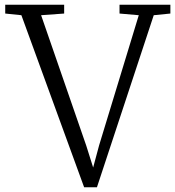

<svg xmlns="http://www.w3.org/2000/svg" viewBox="-20 -778 737 808"><path d="M2 -721V-758H250V-721L153 -714L343 -165L372 -73L397 -166L564 -714L483 -721V-758H697V-721L627 -714L388 10H334L70 -714Z"/></svg>

Font: Martel UltraLight
Style: Regular
Weight: 250
Designer: Dan Reynolds
Foundry: Dan Reynolds
Version: Version 1.001; ttfautohint (v1.1) -l 5 -r 5 -G 72 -x 0 -D la